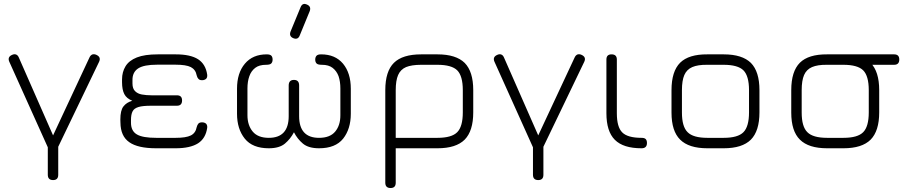

<svg xmlns="http://www.w3.org/2000/svg" viewBox="-20 -746 4588 966"><path d="M247 160C247 160 247 160 247 160C229.5 160 220.5 151 220.5 133.5C220.5 133.5 220.5 133.5 220.5 133.5C220.5 133.5 220.5 -49 220.5 -49C220.5 -49 273 -49 273 -49C273 -49 273 133.5 273 133.5C273 151 264.5 160 247 160ZM265 9C265 9 224.5 4 224.5 4C224.5 4 26.5 -436 26.5 -436C20 -451.5 24.5 -463 41 -470C41 -470 41 -470 41 -470C48.5 -473.5 55 -474 61.5 -471.5C67.5 -469 72 -463.5 75 -456C75 -456 75 -456 75 -456C75 -456 262.5 -29.5 262.5 -29.5C262.5 -29.5 230.5 -29.5 230.5 -29.5C230.5 -29.5 430 -456.5 430 -456.5C433.5 -464.5 438.5 -469.5 444.5 -472C450.5 -474 457.5 -473.5 465 -470C465 -470 465 -470 465 -470C481.5 -462.5 486 -451 478.5 -435C478.5 -435 478.5 -435 478.5 -435C478.5 -435 265 9 265 9Z M864 0C864 0 766 0 766 0C704.5 0 659.5 -10 630.5 -30.5C601 -51 586.5 -83.5 586 -129C586 -129 586 -129 586 -129C586 -129 585.5 -144.5 585.5 -144.5C585.5 -175 590.5 -197 601 -210.5C611.5 -224 626 -233.5 645.5 -239C645.5 -239 645.5 -239 645.5 -239C626 -247 613 -258 605.5 -272.5C598 -287 594 -307 594 -332.5C594 -332.5 594 -332.5 594 -332.5C594 -332.5 594 -346.5 594 -346.5C594 -371.5 600 -393.5 611.5 -412.5C623 -431.5 642 -446.5 668.5 -457C695 -467.5 730 -472.5 774.5 -472.5C774.5 -472.5 774.5 -472.5 774.5 -472.5C774.5 -472.5 864 -472.5 864 -472.5C913 -472.5 950.5 -464.5 976.5 -448C1002 -431.5 1017.5 -405.5 1022.5 -370C1022.5 -370 1022.5 -370 1022.5 -370C1023.5 -361 1021.5 -354 1017 -349.5C1012 -345 1005 -342.5 996.5 -342.5C996.5 -342.5 996.5 -342.5 996.5 -342.5C988.5 -342.5 982.5 -344.5 978.5 -349C974.5 -353 971.5 -359 969.5 -367C969.5 -367 969.5 -367 969.5 -367C966 -386.5 956 -400 940 -408.5C924 -416.5 898.5 -420.5 864 -420.5C864 -420.5 864 -420.5 864 -420.5C864 -420.5 770 -420.5 770 -420.5C726.5 -420.5 695 -414.5 675.5 -402C656 -389.5 646 -369.5 646.5 -342.5C646.5 -342.5 646.5 -342.5 646.5 -342.5C646.5 -342.5 646.5 -326 646.5 -326C646.5 -308.5 651 -296 659.5 -287.5C668 -279 679.5 -273 694 -270.5C708.5 -268 724.5 -266.5 742 -266.5C742 -266.5 742 -266.5 742 -266.5C742 -266.5 870 -266.5 870 -266.5C887.5 -266.5 896 -258 896 -240.5C896 -240.5 896 -240.5 896 -240.5C896 -223 887.5 -214 870 -214C870 -214 870 -214 870 -214C870 -214 740 -214 740 -214C712 -214 691 -212 676.5 -207.5C662 -203 652 -196 647 -185.5C641.5 -175 639 -160 639 -141C639 -141 639 -141 639 -141C639 -141 639 -129 639 -129C639 -100.5 649 -81 669 -69.5C688.5 -58 721 -52.5 766 -52.5C766 -52.5 766 -52.5 766 -52.5C766 -52.5 864 -52.5 864 -52.5C898.5 -52.5 924 -56.5 940 -64.5C956 -72.5 966 -86.5 969.5 -106C969.5 -106 969.5 -106 969.5 -106C971.5 -114 974.5 -120 978.5 -124.5C982.5 -128.5 988.5 -130.5 996.5 -130.5C996.5 -130.5 996.5 -130.5 996.5 -130.5C1005 -130.5 1012 -128 1017 -123.5C1021.5 -118.5 1023.5 -111.5 1022.5 -103C1022.5 -103 1022.5 -103 1022.5 -103C1017.5 -67.5 1002 -41.5 976.5 -25C950.5 -8.5 913 0 864 0C864 0 864 0 864 0Z M1455.5 -554C1455.5 -554 1455.5 -554 1455.5 -554C1441 -560 1436 -571 1441.5 -586.5C1441.5 -586.5 1441.5 -586.5 1441.5 -586.5C1441.5 -586.5 1492 -709 1492 -709C1498.5 -725.5 1509 -730 1524.5 -723C1524.5 -723 1524.5 -723 1524.5 -723C1539 -717 1544 -706 1538.5 -690.5C1538.5 -690.5 1538.5 -690.5 1538.5 -690.5C1538.5 -690.5 1488 -567.5 1488 -567.5C1482 -552 1471 -547.5 1455.5 -554ZM1172.5 -174C1172.5 -174 1172.5 -174 1172.5 -174C1172.5 -174 1172.5 -299.5 1172.5 -299.5C1172.5 -352 1185.5 -394 1212 -425.5C1238.5 -457 1275 -472.5 1322 -472.5C1322 -472.5 1322 -472.5 1322 -472.5C1332.5 -472.5 1340.5 -470.5 1345 -466C1349.5 -461.5 1351.5 -454.5 1351.5 -446C1351.5 -446 1351.5 -446 1351.5 -446C1351.5 -437.5 1349 -431 1344.5 -426.5C1340 -422 1331 -420 1318.5 -420C1318.5 -420 1318.5 -420 1318.5 -420C1296 -420 1277.5 -415 1264 -404.5C1250.5 -394 1240.5 -380 1234.5 -362.5C1228 -344.5 1225 -324 1225 -301C1225 -301 1225 -301 1225 -301C1225 -301 1225 -166 1225 -166C1225 -132.5 1234 -105 1251.5 -84C1269 -63 1296 -52.5 1332.5 -52.5C1332.5 -52.5 1332.5 -52.5 1332.5 -52.5C1399 -52.5 1432.5 -89 1432.5 -161.5C1432.5 -161.5 1432.5 -161.5 1432.5 -161.5C1432.5 -161.5 1432.5 -316 1432.5 -316C1432.5 -334.5 1441.5 -344 1459 -344C1459 -344 1459 -344 1459 -344C1476.5 -344 1485 -334.5 1485 -316C1485 -316 1485 -316 1485 -316C1485 -316 1485 -161.5 1485 -161.5C1485 -89 1518.5 -52.5 1585 -52.5C1585 -52.5 1585 -52.5 1585 -52.5C1622 -52.5 1649 -63 1666.5 -84C1684 -105 1692.5 -132.5 1692.5 -166C1692.5 -166 1692.5 -166 1692.5 -166C1692.5 -166 1692.5 -301 1692.5 -301C1692.5 -324 1689.5 -344.5 1683.5 -362.5C1677 -380 1667 -394 1653.5 -404.5C1640 -415 1622 -420 1599.5 -420C1599.5 -420 1599.5 -420 1599.5 -420C1586.5 -420 1577.5 -422 1573 -426.5C1568.5 -431 1566 -437.5 1566 -446C1566 -446 1566 -446 1566 -446C1566 -454.5 1568.5 -461.5 1573 -466C1577.5 -470.5 1585 -472.5 1595.5 -472.5C1595.5 -472.5 1595.5 -472.5 1595.5 -472.5C1643 -472.5 1679.5 -457 1706 -425.5C1732 -394 1745 -352 1745 -299.5C1745 -299.5 1745 -299.5 1745 -299.5C1745 -299.5 1745 -174 1745 -174C1745 -122.5 1732 -81 1706.5 -48.5C1680.5 -16 1640 0 1585 0C1585 0 1585 0 1585 0C1549.5 0 1522.5 -8 1504 -23.5C1485.5 -39 1470.5 -58 1459 -80.5C1459 -80.5 1459 -80.5 1459 -80.5C1447 -58 1432 -39 1413.5 -23.5C1395 -8 1368 0 1332.5 0C1332.5 0 1332.5 0 1332.5 0C1278 0 1237.5 -16 1211.5 -48.5C1185.5 -81 1172.5 -122.5 1172.5 -174Z M1918.5 173.5C1918.5 173.5 1918.5 173.5 1918.5 173.5C1918.5 173.5 1918.5 -292.5 1918.5 -292.5C1918.5 -355.5 1933 -401.5 1962 -430C1991 -458.5 2036.5 -472.5 2099 -472.5C2099 -472.5 2099 -472.5 2099 -472.5C2099 -472.5 2181 -472.5 2181 -472.5C2243.5 -472.5 2289 -458 2318 -429.5C2346.5 -400.5 2361 -355 2361 -292.5C2361 -292.5 2361 -292.5 2361 -292.5C2361 -292.5 2361 -180.5 2361 -180.5C2361 -118 2346.5 -72.5 2318 -43.5C2289 -14.5 2243.5 0 2181 0C2181 0 2181 0 2181 0C2181 0 1971 0 1971 0C1971 0 1971 173.5 1971 173.5C1971 191 1962.5 200 1945 200C1945 200 1945 200 1945 200C1927.5 200 1918.5 191 1918.5 173.5ZM1971 -292.5C1971 -292.5 1971 -52.5 1971 -52.5C1971 -52.5 2181 -52.5 2181 -52.5C2228.5 -52.5 2262 -62 2280.5 -81C2299 -99.5 2308.5 -133 2308.5 -180.5C2308.5 -180.5 2308.5 -180.5 2308.5 -180.5C2308.5 -180.5 2308.5 -292.5 2308.5 -292.5C2308.5 -340 2299 -373.5 2280.5 -392C2262 -410.5 2228.5 -420 2181 -420C2181 -420 2181 -420 2181 -420C2181 -420 2099 -420 2099 -420C2067 -420 2041.5 -416 2023 -408.5C2004.5 -400.5 1991 -387 1983 -368.5C1975 -350 1971 -324.5 1971 -292.5C1971 -292.5 1971 -292.5 1971 -292.5Z M2688 160C2688 160 2688 160 2688 160C2670.5 160 2661.5 151 2661.5 133.5C2661.5 133.5 2661.5 133.5 2661.5 133.5C2661.5 133.5 2661.5 -49 2661.5 -49C2661.5 -49 2714 -49 2714 -49C2714 -49 2714 133.5 2714 133.5C2714 151 2705.5 160 2688 160ZM2706 9C2706 9 2665.5 4 2665.5 4C2665.5 4 2467.5 -436 2467.5 -436C2461 -451.5 2465.5 -463 2482 -470C2482 -470 2482 -470 2482 -470C2489.5 -473.5 2496 -474 2502.5 -471.5C2508.5 -469 2513 -463.5 2516 -456C2516 -456 2516 -456 2516 -456C2516 -456 2703.5 -29.5 2703.5 -29.5C2703.5 -29.5 2671.5 -29.5 2671.5 -29.5C2671.5 -29.5 2871 -456.5 2871 -456.5C2874.5 -464.5 2879.5 -469.5 2885.5 -472C2891.5 -474 2898.5 -473.5 2906 -470C2906 -470 2906 -470 2906 -470C2922.5 -462.5 2927 -451 2919.5 -435C2919.5 -435 2919.5 -435 2919.5 -435C2919.5 -435 2706 9 2706 9Z M3208 0C3208 0 3208 0 3208 0C3146.5 0 3102 -14 3073.5 -42.5C3045 -71 3031 -115.5 3031 -176.5C3031 -176.5 3031 -176.5 3031 -176.5C3031 -176.5 3031 -446.5 3031 -446.5C3031 -464 3039.5 -472.5 3057 -472.5C3057 -472.5 3057 -472.5 3057 -472.5C3074.5 -472.5 3083.5 -464 3083.5 -446.5C3083.5 -446.5 3083.5 -446.5 3083.5 -446.5C3083.5 -446.5 3083.5 -176.5 3083.5 -176.5C3083.5 -130 3092.5 -97.5 3111 -79.5C3129 -61.5 3161.5 -52.5 3208 -52.5C3208 -52.5 3208 -52.5 3208 -52.5C3217.5 -52.5 3224.5 -50.5 3229 -46C3233 -41.5 3235 -35 3235 -26.5C3235 -26.5 3235 -26.5 3235 -26.5C3235 -9 3226 0 3208 0Z M3621 0C3621 0 3539 0 3539 0C3476.5 0 3431 -14.5 3402 -43.5C3373 -72 3358.5 -117.5 3358.5 -179.5C3358.5 -179.5 3358.5 -179.5 3358.5 -179.5C3358.5 -179.5 3358.5 -292.5 3358.5 -292.5C3358.5 -355.5 3373 -401.5 3402 -430.5C3431 -459 3476.5 -473 3539 -472.5C3539 -472.5 3539 -472.5 3539 -472.5C3539 -472.5 3621 -472.5 3621 -472.5C3683.5 -472.5 3729 -458 3758 -429.5C3786.5 -400.5 3801 -355 3801 -292.5C3801 -292.5 3801 -292.5 3801 -292.5C3801 -292.5 3801 -180.5 3801 -180.5C3801 -118 3786.5 -72.5 3758 -43.5C3729 -14.5 3683.5 0 3621 0C3621 0 3621 0 3621 0ZM3411 -292.5C3411 -292.5 3411 -179.5 3411 -179.5C3411 -132.5 3420.5 -99.5 3439.5 -81C3458 -62 3491.5 -52.5 3539 -52.5C3539 -52.5 3539 -52.5 3539 -52.5C3539 -52.5 3621 -52.5 3621 -52.5C3668.5 -52.5 3702 -62 3720.5 -81C3739 -99.5 3748.5 -133 3748.5 -180.5C3748.5 -180.5 3748.5 -180.5 3748.5 -180.5C3748.5 -180.5 3748.5 -292.5 3748.5 -292.5C3748.5 -340 3739 -373.5 3720.5 -392C3702 -410.5 3668.5 -420 3621 -420C3621 -420 3621 -420 3621 -420C3621 -420 3539 -420 3539 -420C3507 -420.5 3481.5 -416.5 3463 -408.5C3444.5 -400.5 3431 -387 3423 -368.5C3415 -350 3411 -324.5 3411 -292.5C3411 -292.5 3411 -292.5 3411 -292.5Z M4478.5 -420C4478.5 -420 4176 -420 4176 -420C4158.5 -420 4149.5 -429 4149.5 -446.5C4149.5 -446.5 4149.5 -446.5 4149.5 -446.5C4149.5 -464 4158.5 -472.5 4176 -472.5C4176 -472.5 4176 -472.5 4176 -472.5C4176 -472.5 4478.5 -472.5 4478.5 -472.5C4496 -472.5 4504.5 -464 4504.5 -446.5C4504.5 -446.5 4504.5 -446.5 4504.5 -446.5C4504.5 -429 4496 -420 4478.5 -420C4478.5 -420 4478.5 -420 4478.5 -420ZM4223.5 0C4223.5 0 4141.5 0 4141.5 0C4079 0 4033.5 -14.5 4004.5 -43.5C3975.5 -72 3961 -117.5 3961 -179.5C3961 -179.5 3961 -179.5 3961 -179.5C3961 -179.5 3961 -292.5 3961 -292.5C3961 -355.5 3975.5 -401.5 4004.5 -430.5C4033.5 -459 4079 -473 4141.5 -472.5C4141.5 -472.5 4141.5 -472.5 4141.5 -472.5C4141.5 -472.5 4223.5 -472.5 4223.5 -472.5C4286 -472.5 4331.5 -458 4360.5 -429.5C4389 -400.5 4403.5 -355 4403.5 -292.5C4403.5 -292.5 4403.5 -292.5 4403.5 -292.5C4403.5 -292.5 4403.5 -180.5 4403.5 -180.5C4403.5 -118 4389 -72.5 4360.5 -43.5C4331.5 -14.5 4286 0 4223.5 0C4223.5 0 4223.5 0 4223.5 0ZM4013.5 -292.5C4013.5 -292.5 4013.5 -179.5 4013.5 -179.5C4013.5 -132.5 4023 -99.5 4042 -81C4060.5 -62 4094 -52.5 4141.5 -52.5C4141.5 -52.5 4141.5 -52.5 4141.5 -52.5C4141.5 -52.5 4223.5 -52.5 4223.5 -52.5C4271 -52.5 4304.5 -62 4323 -81C4341.5 -99.5 4351 -133 4351 -180.5C4351 -180.5 4351 -180.5 4351 -180.5C4351 -180.5 4351 -292.5 4351 -292.5C4351 -340 4341.5 -373.5 4323 -392C4304.5 -410.5 4271 -420 4223.5 -420C4223.5 -420 4223.5 -420 4223.5 -420C4223.5 -420 4141.5 -420 4141.5 -420C4109.5 -420.5 4084 -416.5 4065.5 -408.5C4047 -400.5 4033.5 -387 4025.5 -368.5C4017.5 -350 4013.5 -324.5 4013.5 -292.5C4013.5 -292.5 4013.5 -292.5 4013.5 -292.5Z"/></svg>

Font: Jura-Fortis-Regular
Style: Regular
Weight: 500
Designer: Daniel Johnson, Alexei Vanyashin, Mirko Velimirovic
Foundry: Daniel Johnson
Version: ""